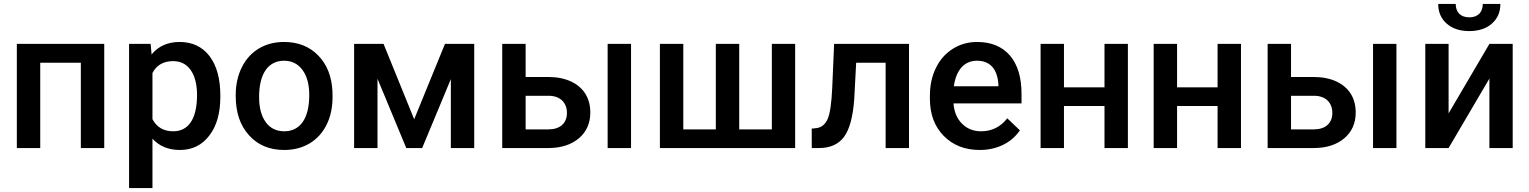

<svg xmlns="http://www.w3.org/2000/svg" viewBox="-20 -751 7759 974"><path d="M508.8 -528.3H65.4V0H184.1V-432.6H390.1V0H508.8Z M1097.7 -266.1C1097.7 -351.6 1079.6 -418 1043 -466.3C1006.3 -514.2 955.6 -538.1 891.1 -538.1C831.1 -538.1 783.7 -517.1 749 -474.6L744.1 -528.3H634.8V203.1H753.4V-47.4C788.1 -9.3 834.5 9.8 892.6 9.8C955.1 9.8 1004.9 -14.6 1042 -63.5C1079.1 -111.8 1097.7 -177.2 1097.7 -258.8ZM979.5 -269C979.5 -145.5 934.6 -85 858.9 -85C810.1 -85 774.9 -105.5 753.4 -146.5V-380.9C774.4 -420.9 809.6 -440.9 857.9 -440.9C897 -440.9 927.2 -425.3 948.2 -394.5C969.2 -363.8 979.5 -321.8 979.5 -269Z M1175.8 -263.2C1175.8 -180.7 1198.2 -114.3 1243.2 -64.9C1287.6 -15.1 1347.2 9.8 1421.9 9.8C1470.7 9.8 1513.7 -1.5 1551.3 -23.9C1588.4 -46.4 1617.2 -78.1 1637.2 -119.1C1657.2 -160.2 1667 -206.5 1667 -258.8L1666.5 -286.6C1663.1 -362.3 1639.2 -423.3 1594.7 -469.2C1550.3 -515.1 1492.2 -538.1 1420.9 -538.1C1372.6 -538.1 1330.1 -526.9 1293 -504.9C1255.9 -482.4 1227.1 -450.7 1206.5 -409.2C1186 -367.7 1175.8 -320.8 1175.8 -269ZM1294.4 -258.8C1294.4 -381.3 1343.3 -442.9 1420.9 -442.9C1460.4 -442.9 1491.7 -427.2 1514.6 -396C1537.6 -364.7 1548.8 -322.3 1548.8 -269C1548.8 -148.4 1502 -85 1421.9 -85C1381.8 -85 1350.6 -100.6 1328.1 -131.3C1305.7 -162.1 1294.4 -204.6 1294.4 -258.8Z M1925.8 -528.3H1776.4V0H1895V-351.6L2041 0H2121.6L2267.1 -349.6V0H2385.7V-528.3H2237.3L2081.1 -146Z M2646.5 -528.3H2527.8V0H2763.7C2827.6 -0.5 2878.4 -17.1 2917 -49.8C2955.6 -82.5 2974.6 -126.5 2974.6 -180.7C2974.6 -216.3 2966.3 -248 2949.7 -274.9C2916 -329.1 2849.1 -360.4 2762.7 -360.4H2646.5ZM3181.2 -528.3H3062.5V0H3181.2ZM2764.6 -265.1C2820.8 -264.6 2856 -231.4 2856 -178.2C2856 -125 2820.3 -94.7 2762.2 -94.7H2646.5V-265.1Z M3327.6 -528.3V0H4013.7V-528.3H3895.5V-94.7H3730V-528.3H3611.3V-94.7H3446.3V-528.3Z M4211.4 -528.3 4201.7 -302.7C4198.2 -228 4190.9 -176.8 4179.2 -148.9C4167 -120.6 4147.9 -104.5 4122.1 -101.1L4097.7 -98.6L4098.1 0H4134.8C4191.9 0 4234.9 -19.5 4262.7 -58.1C4290.5 -96.7 4307.1 -160.2 4313.5 -248.5L4323.2 -432.6H4472.7V0H4591.3V-528.3Z M4950.2 9.8C5038.1 9.8 5111.3 -26.9 5153.8 -89.8L5089.8 -150.9C5055.7 -106.9 5011.2 -85 4957 -85C4918.5 -85 4886.2 -97.7 4860.8 -123C4835 -148.4 4820.3 -183.1 4816.9 -226.6H5162.1V-274.4C5162.1 -358.4 5142.6 -423.3 5103.5 -469.2C5064 -515.1 5008.3 -538.1 4936.5 -538.1C4891.1 -538.1 4850.1 -526.4 4813.5 -503.4C4776.9 -480.5 4748 -448.2 4728 -406.7C4707.5 -365.2 4697.3 -317.9 4697.3 -265.1V-250.5C4697.3 -171.9 4720.7 -108.9 4767.6 -61.5C4814 -14.2 4875 9.8 4950.2 9.8ZM4936 -442.9C5002 -442.9 5039.6 -401.9 5044.9 -322.3V-313.5H4818.8C4830.1 -395 4871.1 -442.9 4936 -442.9Z M5701.7 -528.3H5583V-308.1H5377.4V-528.3H5258.8V0H5377.4V-213.4H5583V0H5701.7Z M6275.4 -528.3H6156.7V-308.1H5951.2V-528.3H5832.5V0H5951.2V-213.4H6156.7V0H6275.4Z M6529.3 -528.3H6410.6V0H6646.5C6710.4 -0.5 6761.2 -17.1 6799.8 -49.8C6838.4 -82.5 6857.4 -126.5 6857.4 -180.7C6857.4 -216.3 6849.1 -248 6832.5 -274.9C6798.8 -329.1 6731.9 -360.4 6645.5 -360.4H6529.3ZM7064 -528.3H6945.3V0H7064ZM6647.5 -265.1C6703.6 -264.6 6738.8 -231.4 6738.8 -178.2C6738.8 -125 6703.1 -94.7 6645 -94.7H6529.3V-265.1Z M7502 -731C7502 -688 7476.6 -663.1 7433.6 -663.1C7390.6 -663.1 7364.7 -688 7364.7 -731H7275.9C7275.9 -689.9 7290 -656.7 7318.8 -631.3C7347.7 -606 7385.7 -593.3 7433.6 -593.3C7481.4 -593.3 7519.5 -606 7548.3 -631.3C7577.1 -656.7 7591.3 -689.9 7591.3 -731ZM7328.6 -175.8V-528.3H7210.4V0H7328.6L7535.6 -352.5V0H7653.8V-528.3H7535.6Z"/></svg>

Font: Roboto Medium
Style: Regular
Weight: 500
Designer: Google
Version: Version 2.137; 2017